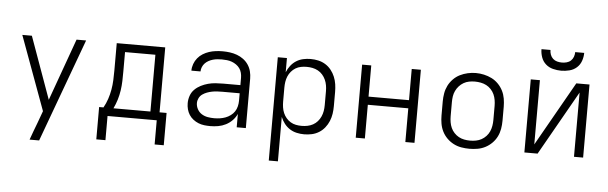

<svg xmlns="http://www.w3.org/2000/svg" viewBox="-55 -943 4311 1361"><g transform="rotate(5 2100.0 -262.5)"><path d="M189 215Q200 184 211.5 153Q223 122 235 91L266 6L73 -520H141L300 -78L459 -520H527L257 215Z M660 172V-58H691Q708 -88 719 -121Q730 -154 736 -188Q742 -222 743.5 -256.5Q745 -291 745 -325V-520H1090V-58H1140V172H1075V0H725V172ZM762 -58H1025V-462H809V-325Q809 -291 808 -256.5Q807 -222 802 -188.5Q797 -155 787 -122Q777 -89 762 -58Z M1456 8Q1435 8 1413.5 5.5Q1392 3 1372 -5Q1352 -13 1334.5 -26.5Q1317 -40 1305.5 -58Q1294 -76 1288.5 -97Q1283 -118 1283 -140Q1283 -167 1292 -193Q1301 -219 1320 -238Q1339 -257 1363.5 -269.5Q1388 -282 1414 -289Q1440 -296 1467 -298Q1494 -300 1521 -300H1644V-352Q1644 -370 1639.5 -387.5Q1635 -405 1625 -419Q1615 -433 1600 -443.5Q1585 -454 1568.5 -460Q1552 -466 1534 -468Q1516 -470 1498 -470Q1482 -470 1466 -468.5Q1450 -467 1434 -462.5Q1418 -458 1403.5 -450Q1389 -442 1378 -430.5Q1367 -419 1360.5 -403.5Q1354 -388 1354 -372H1289Q1289 -372 1289 -372Q1289 -372 1289 -372Q1289 -396 1297.5 -419.5Q1306 -443 1321.5 -462Q1337 -481 1358 -494Q1379 -507 1402 -514.5Q1425 -522 1449.5 -525Q1474 -528 1498 -528Q1524 -528 1550 -524.5Q1576 -521 1600.5 -512Q1625 -503 1646 -487.5Q1667 -472 1681.5 -450.5Q1696 -429 1702.5 -403.5Q1709 -378 1709 -352V0H1644V-95Q1632 -69 1612 -48.5Q1592 -28 1566.5 -15Q1541 -2 1513 3Q1485 8 1456 8ZM1479 -50Q1500 -50 1520 -53Q1540 -56 1559 -63Q1578 -70 1595 -82.5Q1612 -95 1623 -111.5Q1634 -128 1639 -148.5Q1644 -169 1644 -189V-242H1521Q1502 -242 1484 -241Q1466 -240 1448 -236.5Q1430 -233 1412.5 -226.5Q1395 -220 1380 -209.5Q1365 -199 1356.5 -182Q1348 -165 1348 -147Q1348 -124 1359.5 -103Q1371 -82 1390.5 -70Q1410 -58 1433 -54Q1456 -50 1479 -50Z M1891 215V-520H1956V-419Q1966 -444 1982.5 -465.5Q1999 -487 2021.5 -501.5Q2044 -516 2070.5 -522Q2097 -528 2124 -528Q2152 -528 2179 -522Q2206 -516 2229.5 -501.5Q2253 -487 2270.5 -465Q2288 -443 2298.5 -417.5Q2309 -392 2313 -365Q2317 -338 2317 -310V-210Q2317 -182 2313 -155Q2309 -128 2298.5 -102.5Q2288 -77 2270.5 -55Q2253 -33 2229.5 -18.5Q2206 -4 2179 2Q2152 8 2124 8Q2097 8 2070.5 2Q2044 -4 2021.5 -18.5Q1999 -33 1982.5 -54.5Q1966 -76 1956 -101V215ZM2101 -50Q2122 -50 2142.5 -54Q2163 -58 2181.5 -68Q2200 -78 2214 -94Q2228 -110 2236.5 -129Q2245 -148 2248.5 -168.5Q2252 -189 2252 -210V-310Q2252 -331 2248.5 -351.5Q2245 -372 2236.5 -391Q2228 -410 2214 -426Q2200 -442 2181.5 -452Q2163 -462 2142.5 -466Q2122 -470 2101 -470Q2080 -470 2060 -466Q2040 -462 2022.5 -451.5Q2005 -441 1991.5 -425Q1978 -409 1970 -390Q1962 -371 1959 -350.5Q1956 -330 1956 -310V-210Q1956 -190 1959 -169.5Q1962 -149 1970 -130Q1978 -111 1991.5 -95Q2005 -79 2022.5 -68.5Q2040 -58 2060 -54Q2080 -50 2101 -50Z M2491 0V-520H2556V-298H2844V-520H2909V0H2844V-240H2556V0Z M3300 8Q3271 8 3242 3Q3213 -2 3187 -15.5Q3161 -29 3140 -50Q3119 -71 3106 -97Q3093 -123 3088 -152Q3083 -181 3083 -210V-310Q3083 -339 3088 -368Q3093 -397 3106 -423Q3119 -449 3140 -470.5Q3161 -492 3187 -505Q3213 -518 3242 -524.5Q3271 -531 3300 -531Q3329 -531 3358 -524.5Q3387 -518 3413 -505Q3439 -492 3460 -470.5Q3481 -449 3494 -423Q3507 -397 3512 -368Q3517 -339 3517 -310V-210Q3517 -181 3512 -152Q3507 -123 3494 -97Q3481 -71 3460 -50Q3439 -29 3413 -15.5Q3387 -2 3358 3Q3329 8 3300 8ZM3300 -50Q3321 -50 3342 -54Q3363 -58 3381 -68Q3399 -78 3413.5 -93.5Q3428 -109 3436.5 -128Q3445 -147 3448.5 -168Q3452 -189 3452 -210V-310Q3452 -331 3448.5 -352Q3445 -373 3436.5 -392Q3428 -411 3413 -427Q3398 -443 3379.5 -452.5Q3361 -462 3340 -466Q3319 -470 3298 -470Q3277 -470 3256.5 -466Q3236 -462 3218 -451.5Q3200 -441 3186 -425.5Q3172 -410 3163 -391Q3154 -372 3151 -351.5Q3148 -331 3148 -310V-210Q3148 -189 3151.5 -168Q3155 -147 3163.5 -128Q3172 -109 3186.5 -93.5Q3201 -78 3219 -68Q3237 -58 3258 -54Q3279 -50 3300 -50Z M3691 0V-520H3756V-63L4015 -520H4109V0H4044V-457L3785 0ZM3900 -600Q3871 -600 3841.5 -607.5Q3812 -615 3790 -634.5Q3768 -654 3758 -682.5Q3748 -711 3748 -740H3812Q3812 -723 3818 -706.5Q3824 -690 3836.5 -678.5Q3849 -667 3866 -662.5Q3883 -658 3900 -658Q3917 -658 3934 -662.5Q3951 -667 3963.5 -678.5Q3976 -690 3982 -706.5Q3988 -723 3988 -740H4052Q4052 -711 4042 -682.5Q4032 -654 4010 -634.5Q3988 -615 3958.5 -607.5Q3929 -600 3900 -600Z"/></g></svg>

Font: Iosevka Custom Light Extended
Style: Regular
Weight: 300
Width: 7
Monospace: yes
Designer: Belleve Invis
Foundry: Belleve Invis
Version: Version 11.2.4; ttfautohint (v1.8.4)